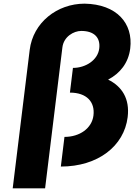

<svg xmlns="http://www.w3.org/2000/svg" viewBox="-20 -895 752 1049"><path d="M312.4 15C515.3 15 658.1 -97 677.5 -255C689.9 -356 646.1 -423 570.7 -460C635.8 -494 681.8 -551 691.5 -630C708.5 -768 617.3 -872 442.2 -875C292.2 -875 160.6 -772 142.2 -622L122.3 -460L105.7 -325L49.4 134H226.4L320.9 -636C328.1 -695 382.8 -726 423.9 -726C494.1 -726 529.6 -690 522.2 -630C514.5 -567 448.7 -524 378.5 -524L362 -389C453.9 -389 499.7 -338 490.6 -264C482 -194 415.7 -147 332.2 -147Z"/></svg>

Font: Hussar
Style: BdSuprExtOblOne
Weight: 700
Foundry: Cannot Into Space Fonts
Version: Version 2.00